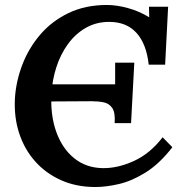

<svg xmlns="http://www.w3.org/2000/svg" viewBox="-20 -736 732 772"><path d="M364 16Q287 16 225.5 -11.5Q164 -39 121 -87.5Q78 -136 57 -200.5Q36 -265 40 -340Q44 -408 69.5 -475Q95 -542 141.5 -596.5Q188 -651 255.5 -683.5Q323 -716 410 -716Q449 -716 494.5 -703.5Q540 -691 579 -667H580L579 -709H656L644 -476H578Q569 -559 529 -603.5Q489 -648 419 -648Q367 -648 325 -624Q283 -600 253 -558.5Q223 -517 206.5 -465.5Q190 -414 187 -360Q182 -274 206 -206.5Q230 -139 278 -100Q326 -61 393 -60Q453 -59 518 -88.5Q583 -118 634 -184L673 -144Q621 -77 565.5 -42.5Q510 -8 458 4Q406 16 364 16ZM441 -241Q444 -283 431.5 -301.5Q419 -320 397 -324.5Q375 -329 348 -329L175 -328L179 -397H443Q443 -411 443 -426.5Q443 -442 443 -457Q443 -472 443 -484H520L507 -241Z"/></svg>

Font: Lora
Style: Italic
Weight: 400
Italic angle: -3°
Designer: Olga Karpushina, Alexei Vanyashin (Cyrillic)
Foundry: Cyreal
Version: Version 3.008